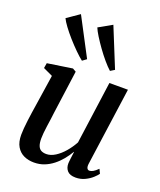

<svg xmlns="http://www.w3.org/2000/svg" viewBox="-156 -948 880 1056"><g transform="rotate(20 284.0 -420.0)"><path d="M170 10.5Q137 10.5 110.8 -1.8Q84.5 -14 68.8 -40.5Q53 -67 53 -109.5Q53 -125.5 54.8 -147.5Q56.5 -169.5 59.8 -194.5Q63 -219.5 66.5 -243.5Q70 -267.5 73 -286L101 -471L45.5 -497L50.5 -527L196 -549L216 -537.5L181.5 -285.5Q179.5 -265.5 176.2 -243.5Q173 -221.5 170 -200Q167 -178.5 165.2 -159.8Q163.5 -141 163.5 -127.5Q163.5 -100.5 169.8 -85Q176 -69.5 188.2 -63Q200.5 -56.5 218.5 -56.5Q244 -56.5 270.5 -73.2Q297 -90 320.5 -117.5Q344 -145 361 -176.5L411.5 -542.5H520L456.5 -87.5Q454 -69.5 458.5 -60.5Q463 -51.5 472.5 -51.5Q482 -51.5 493.8 -58Q505.5 -64.5 521.5 -80.5L533.5 -55.5Q527 -45.5 510 -29.8Q493 -14 468.2 -2Q443.5 10 414 10Q380 10 365 -7Q350 -24 350.5 -50Q350.5 -53 351.2 -60.8Q352 -68.5 353.2 -79Q354.5 -89.5 356 -100.2Q357.5 -111 358.5 -119L357.5 -120Q342.5 -94.5 323.5 -71.2Q304.5 -48 281 -29.5Q257.5 -11 230 -0.2Q202.5 10.5 170 10.5ZM227.5 -606Q208 -621 183 -645.8Q158 -670.5 133.2 -698.5Q108.5 -726.5 89.5 -752.2Q70.5 -778 62.5 -795L135 -845L251.5 -623.5ZM391.5 -606Q373 -622.5 350.5 -649Q328 -675.5 306.5 -705.5Q285 -735.5 268.2 -762.5Q251.5 -789.5 244.5 -807L322.5 -851L416 -621Z"/></g></svg>

Font: Merriweather 60pt Medium
Style: Italic
Weight: 500
Italic angle: -7.8°
Version: Version 2.101